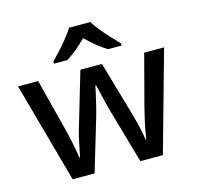

<svg xmlns="http://www.w3.org/2000/svg" viewBox="-110 -882 1026 997"><g transform="rotate(-15 403.5 -383.5)"><path d="M447 -270Q439 -296 430.5 -330Q422 -364 415 -394.5Q408 -425 404 -441H400Q397 -425 390 -394Q383 -363 374.5 -329Q366 -295 358 -269L278 -1H160L11 -540H119L189 -267Q200 -225 209.5 -177.5Q219 -130 223 -101H227Q230 -118 235.5 -146Q241 -174 247.5 -202.5Q254 -231 260 -249L346 -540H462L546 -249Q552 -229 559 -201.5Q566 -174 571.5 -147.5Q577 -121 579 -102H583Q585 -118 590 -146Q595 -174 602.5 -206Q610 -238 617 -267L689 -540H796L645 -1H524ZM460 -766Q473 -744 495.5 -716.5Q518 -689 542.5 -662.5Q567 -636 585 -618V-606H512Q486 -622 457.5 -645Q429 -668 402 -695Q348 -640 294 -606H222V-618Q241 -637 264.5 -663Q288 -689 310 -716.5Q332 -744 346 -766Z"/></g></svg>

Font: Noto Sans Sinhala Medium
Style: Regular
Weight: 500
Designer: Jelle Bosma - Monotype Design Team
Foundry: Monotype Imaging Inc.
Version: Version 2.006; ttfautohint (v1.8.4.7-5d5b)